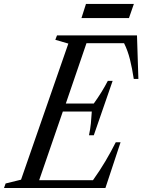

<svg xmlns="http://www.w3.org/2000/svg" viewBox="-75 -938 710 958"><path d="M-55 0 -47 -22.5 30 -41.5 266 -720.5 201 -739.5 209.5 -761.5H608.5L615.5 -544H592.5Q584.5 -597 573.5 -641.2Q562.5 -685.5 544 -722.5H356.5L253.5 -421.5H393Q413.5 -450 431 -478.2Q448.5 -506.5 463 -534.5H487L393 -263H369Q375.5 -293 378.5 -322.8Q381.5 -352.5 383 -381.5H238.5L120.5 -39H389Q423 -86.5 451 -133.8Q479 -181 502.5 -228H526.5L451 0ZM331.5 -848 354 -918.5H593L568.5 -848Z"/></svg>

Font: Libre Caslon Condensed
Style: Italic
Weight: 400
Italic angle: -22.583°
Designer: Pablo Impallari, Rodrigo Fuenzalida, Katja Schimmel, Ertekin Erdin
Foundry: Pablo Impallari, Rodrigo Fuenzalida
Version: Version 2.000;gftools[0.9.33]